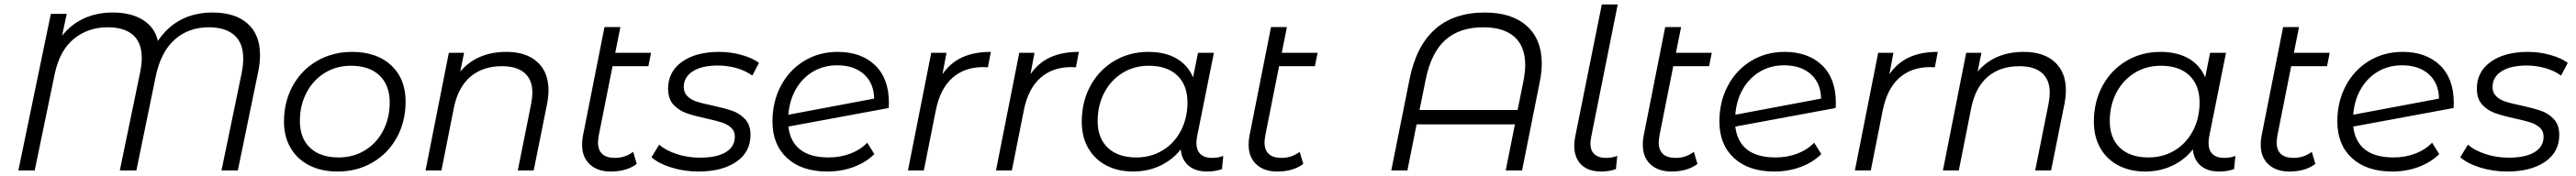

<svg xmlns="http://www.w3.org/2000/svg" viewBox="-20 -762 11503 787"><path d="M1141 -515Q1141 -479 1132 -437L1042 0H969L1059 -435Q1066 -469 1066 -500Q1066 -570 1026 -605Q986 -640 912 -640Q822 -640 760 -585Q698 -530 675 -419L589 0H515L605 -435Q613 -473 613 -502Q613 -571 574 -605.5Q535 -640 461 -640Q373 -640 309.5 -588Q246 -536 224 -430L135 0H62L207 -700H278L257 -602Q297 -653 354.5 -679.5Q412 -706 483 -706Q565 -706 618 -673Q671 -640 685 -579Q727 -642 788.5 -674Q850 -706 929 -706Q1029 -706 1085 -657Q1141 -608 1141 -515Z M1248 -218Q1248 -307 1287 -378Q1326 -449 1395.5 -489.5Q1465 -530 1552 -530Q1662 -530 1726.5 -470Q1791 -410 1791 -308Q1791 -219 1752 -147.5Q1713 -76 1643.5 -35.5Q1574 5 1487 5Q1415 5 1361 -22.5Q1307 -50 1277.5 -100.5Q1248 -151 1248 -218ZM1720 -304Q1720 -381 1674.5 -424.5Q1629 -468 1547 -468Q1482 -468 1430 -436Q1378 -404 1348.5 -347.5Q1319 -291 1319 -221Q1319 -144 1364.5 -101Q1410 -58 1492 -58Q1557 -58 1609 -89.5Q1661 -121 1690.5 -177.5Q1720 -234 1720 -304Z M2429 -359Q2429 -331 2423 -299L2363 0H2292L2352 -300Q2357 -328 2357 -348Q2357 -405 2322.5 -435.5Q2288 -466 2221 -466Q2136 -466 2081 -419.5Q2026 -373 2007 -282L1951 0H1880L1984 -526H2052L2035 -442Q2110 -530 2241 -530Q2330 -530 2379.5 -484.5Q2429 -439 2429 -359Z M2654 -159Q2650 -135 2650 -126Q2650 -56 2726 -56Q2771 -56 2807 -83L2823 -29Q2778 5 2707 5Q2648 5 2613.5 -27Q2579 -59 2579 -115Q2579 -137 2583 -156L2679 -641H2750L2727 -526H2887L2875 -466H2715Z M2889 -59 2923 -115Q2953 -89 3002 -73Q3051 -57 3105 -57Q3180 -57 3220.5 -81.5Q3261 -106 3261 -151Q3261 -176 3244.5 -191Q3228 -206 3204 -214Q3180 -222 3134 -232Q3079 -244 3045 -256Q3011 -268 2987 -294Q2963 -320 2963 -366Q2963 -441 3025 -485.5Q3087 -530 3191 -530Q3242 -530 3290.5 -516.5Q3339 -503 3369 -481L3339 -424Q3309 -446 3268.5 -457.5Q3228 -469 3185 -469Q3113 -469 3073 -443Q3033 -417 3033 -373Q3033 -347 3050 -331Q3067 -315 3092.5 -307Q3118 -299 3162 -290Q3216 -278 3249.5 -266.5Q3283 -255 3307 -229Q3331 -203 3331 -159Q3331 -82 3267.5 -38.5Q3204 5 3098 5Q3035 5 2977.5 -13Q2920 -31 2889 -59Z M3949 -302 3948 -279 3500 -196Q3508 -128 3553 -93Q3598 -58 3680 -58Q3733 -58 3778 -75.5Q3823 -93 3852 -124L3884 -73Q3847 -36 3792 -15.5Q3737 5 3674 5Q3560 5 3494.5 -55Q3429 -115 3429 -219Q3429 -307 3466.5 -378Q3504 -449 3570.5 -489.5Q3637 -530 3720 -530Q3825 -530 3887 -470.5Q3949 -411 3949 -302ZM3500 -249 3883 -321Q3882 -390 3837.5 -430Q3793 -470 3718 -470Q3658 -470 3610.5 -442Q3563 -414 3534 -364Q3505 -314 3500 -249Z M4404 -530 4391 -461 4371 -462Q4286 -462 4231.5 -413Q4177 -364 4158 -267L4105 0H4034L4138 -526H4206L4188 -430Q4223 -481 4276 -505.5Q4329 -530 4404 -530Z M4797 -530 4784 -461 4764 -462Q4679 -462 4624.5 -413Q4570 -364 4551 -267L4498 0H4427L4531 -526H4599L4581 -430Q4616 -481 4669 -505.5Q4722 -530 4797 -530Z M5442 -65 5436 -6Q5406 5 5370 5Q5317 5 5286.5 -21.5Q5256 -48 5252 -94Q5215 -47 5160 -21Q5105 5 5039 5Q4972 5 4920 -22Q4868 -49 4839 -99.5Q4810 -150 4810 -218Q4810 -307 4848.5 -378Q4887 -449 4955 -489.5Q5023 -530 5107 -530Q5182 -530 5233 -500.5Q5284 -471 5307 -416L5329 -526H5400L5325 -152Q5322 -136 5322 -122Q5322 -90 5340 -73Q5358 -56 5392 -56Q5420 -56 5442 -65ZM5282 -304Q5282 -381 5236.5 -424.5Q5191 -468 5109 -468Q5044 -468 4992 -436Q4940 -404 4910.5 -347.5Q4881 -291 4881 -221Q4881 -144 4926.5 -101Q4972 -58 5054 -58Q5119 -58 5171 -89.5Q5223 -121 5252.5 -177.5Q5282 -234 5282 -304Z M5630 -159Q5626 -135 5626 -126Q5626 -56 5702 -56Q5747 -56 5783 -83L5799 -29Q5754 5 5683 5Q5624 5 5589.5 -27Q5555 -59 5555 -115Q5555 -137 5559 -156L5655 -641H5726L5703 -526H5863L5851 -466H5691Z M6864 -477Q6864 -440 6855 -396L6776 0H6703L6744 -206H6305L6264 0H6192L6273 -405Q6332 -706 6610 -706Q6730 -706 6797 -646Q6864 -586 6864 -477ZM6790 -471Q6790 -554 6742 -597Q6694 -640 6603 -640Q6496 -640 6432.5 -582.5Q6369 -525 6345 -403L6318 -270H6756L6782 -399Q6790 -441 6790 -471Z M7009 -110Q7009 -131 7013 -150L7132 -742H7203L7085 -152Q7081 -130 7081 -121Q7081 -89 7099 -72.5Q7117 -56 7151 -56Q7179 -56 7201 -65L7195 -6Q7165 5 7129 5Q7072 5 7040.5 -25.5Q7009 -56 7009 -110Z M7390 -159Q7386 -135 7386 -126Q7386 -56 7462 -56Q7507 -56 7543 -83L7559 -29Q7514 5 7443 5Q7384 5 7349.5 -27Q7315 -59 7315 -115Q7315 -137 7319 -156L7415 -641H7486L7463 -526H7623L7611 -466H7451Z M8177 -302 8176 -279 7728 -196Q7736 -128 7781 -93Q7826 -58 7908 -58Q7961 -58 8006 -75.5Q8051 -93 8080 -124L8112 -73Q8075 -36 8020 -15.5Q7965 5 7902 5Q7788 5 7722.5 -55Q7657 -115 7657 -219Q7657 -307 7694.5 -378Q7732 -449 7798.5 -489.5Q7865 -530 7948 -530Q8053 -530 8115 -470.5Q8177 -411 8177 -302ZM7728 -249 8111 -321Q8110 -390 8065.5 -430Q8021 -470 7946 -470Q7886 -470 7838.5 -442Q7791 -414 7762 -364Q7733 -314 7728 -249Z M8632 -530 8619 -461 8599 -462Q8514 -462 8459.5 -413Q8405 -364 8386 -267L8333 0H8262L8366 -526H8434L8416 -430Q8451 -481 8504 -505.5Q8557 -530 8632 -530Z M9204 -359Q9204 -331 9198 -299L9138 0H9067L9127 -300Q9132 -328 9132 -348Q9132 -405 9097.5 -435.5Q9063 -466 8996 -466Q8911 -466 8856 -419.5Q8801 -373 8782 -282L8726 0H8655L8759 -526H8827L8810 -442Q8885 -530 9016 -530Q9105 -530 9154.5 -484.5Q9204 -439 9204 -359Z M9961 -65 9955 -6Q9925 5 9889 5Q9836 5 9805.5 -21.5Q9775 -48 9771 -94Q9734 -47 9679 -21Q9624 5 9558 5Q9491 5 9439 -22Q9387 -49 9358 -99.5Q9329 -150 9329 -218Q9329 -307 9367.5 -378Q9406 -449 9474 -489.5Q9542 -530 9626 -530Q9701 -530 9752 -500.5Q9803 -471 9826 -416L9848 -526H9919L9844 -152Q9841 -136 9841 -122Q9841 -90 9859 -73Q9877 -56 9911 -56Q9939 -56 9961 -65ZM9801 -304Q9801 -381 9755.5 -424.5Q9710 -468 9628 -468Q9563 -468 9511 -436Q9459 -404 9429.5 -347.5Q9400 -291 9400 -221Q9400 -144 9445.5 -101Q9491 -58 9573 -58Q9638 -58 9690 -89.5Q9742 -121 9771.5 -177.5Q9801 -234 9801 -304Z M10149 -159Q10145 -135 10145 -126Q10145 -56 10221 -56Q10266 -56 10302 -83L10318 -29Q10273 5 10202 5Q10143 5 10108.5 -27Q10074 -59 10074 -115Q10074 -137 10078 -156L10174 -641H10245L10222 -526H10382L10370 -466H10210Z M10936 -302 10935 -279 10487 -196Q10495 -128 10540 -93Q10585 -58 10667 -58Q10720 -58 10765 -75.5Q10810 -93 10839 -124L10871 -73Q10834 -36 10779 -15.5Q10724 5 10661 5Q10547 5 10481.5 -55Q10416 -115 10416 -219Q10416 -307 10453.5 -378Q10491 -449 10557.5 -489.5Q10624 -530 10707 -530Q10812 -530 10874 -470.5Q10936 -411 10936 -302ZM10487 -249 10870 -321Q10869 -390 10824.5 -430Q10780 -470 10705 -470Q10645 -470 10597.5 -442Q10550 -414 10521 -364Q10492 -314 10487 -249Z M10965 -59 10999 -115Q11029 -89 11078 -73Q11127 -57 11181 -57Q11256 -57 11296.5 -81.5Q11337 -106 11337 -151Q11337 -176 11320.5 -191Q11304 -206 11280 -214Q11256 -222 11210 -232Q11155 -244 11121 -256Q11087 -268 11063 -294Q11039 -320 11039 -366Q11039 -441 11101 -485.5Q11163 -530 11267 -530Q11318 -530 11366.5 -516.5Q11415 -503 11445 -481L11415 -424Q11385 -446 11344.5 -457.5Q11304 -469 11261 -469Q11189 -469 11149 -443Q11109 -417 11109 -373Q11109 -347 11126 -331Q11143 -315 11168.5 -307Q11194 -299 11238 -290Q11292 -278 11325.5 -266.5Q11359 -255 11383 -229Q11407 -203 11407 -159Q11407 -82 11343.5 -38.5Q11280 5 11174 5Q11111 5 11053.5 -13Q10996 -31 10965 -59Z"/></svg>

Font: Montserrat Alternates
Style: Italic
Weight: 400
Italic angle: -11.3°
Designer: Julieta Ulanovsky
Foundry: Julieta Ulanovsky
Version: Version 7.200